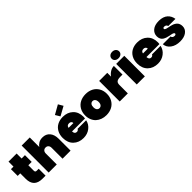

<svg xmlns="http://www.w3.org/2000/svg" viewBox="323 -2262 3722 3722"><g transform="rotate(-45 2183.5 -401.0)"><path d="M85 -231V-378.9H15.1V-564H85V-700.2H307.1V-564H398.9V-378.9H307.1V-227.1Q307.1 -207.5 316.9 -198.2Q326.7 -189 348.1 -189H400.9V0H316.9Q85 0 85 -231Z M485.4 0V-740.2H707.5V-478Q733.9 -518.6 777.3 -543.2Q820.8 -567.9 880.4 -567.9Q977.1 -567.9 1031.7 -502.7Q1086.4 -437.5 1086.4 -327.1V0H865.7V-298.8Q865.7 -339.4 844.2 -362.8Q822.8 -386.2 786.6 -386.2Q750 -386.2 728.8 -362.8Q707.5 -339.4 707.5 -298.8V0Z M1440.4 -397Q1380.9 -397 1371.1 -339.8H1503.4Q1503.4 -367.7 1485.4 -382.3Q1467.3 -397 1440.4 -397ZM1716.3 -203.1Q1698.2 -111.8 1621.8 -52.5Q1545.4 6.8 1440.4 6.8Q1312 6.8 1232.2 -71Q1152.3 -148.9 1152.3 -282.2Q1152.3 -370.6 1189.2 -436.5Q1226.1 -502.4 1291 -536.6Q1356 -570.8 1440.4 -570.8Q1568.8 -570.8 1648.7 -494.4Q1728.5 -418 1728.5 -287.1Q1728.5 -268.1 1725.1 -243.2H1369.1Q1373 -169.9 1429.2 -169.9Q1466.3 -169.9 1481.4 -203.1ZM1547.4 -809.1 1604.5 -710.9 1417.5 -607.9 1360.4 -703.1Z M2065.9 6.8Q2002.4 6.8 1947.8 -13.2Q1893.1 -33.2 1853.3 -69.8Q1813.5 -106.4 1790.8 -161.1Q1768.1 -215.8 1768.1 -282.2Q1768.1 -370.1 1807.1 -436.3Q1846.2 -502.4 1913.3 -536.6Q1980.5 -570.8 2065.9 -570.8Q2151.4 -570.8 2218.5 -536.6Q2285.6 -502.4 2325 -436.3Q2364.3 -370.1 2364.3 -282.2Q2364.3 -194.3 2325 -127.9Q2285.6 -61.5 2218.5 -27.3Q2151.4 6.8 2065.9 6.8ZM2065.9 -185.1Q2097.2 -185.1 2118.2 -210Q2139.2 -234.9 2139.2 -282.2Q2139.2 -329.6 2118.4 -354.2Q2097.7 -378.9 2065.9 -378.9Q2034.7 -378.9 2013.9 -354.5Q1993.2 -330.1 1993.2 -282.2Q1993.2 -234.4 2013.7 -209.7Q2034.2 -185.1 2065.9 -185.1Z M2655.8 -231V0H2433.6V-564H2655.8V-460Q2689.9 -508.8 2738.8 -538.3Q2787.6 -567.9 2840.8 -567.9V-331.1H2777.8Q2714.8 -331.1 2685.3 -308.8Q2655.8 -286.6 2655.8 -231Z M2900.4 0V-564H3122.6V0ZM2909.7 -695.8Q2909.7 -733.9 2937.5 -759.5Q2965.3 -785.2 3011.7 -785.2Q3058.1 -785.2 3085.9 -759.5Q3113.8 -733.9 3113.8 -695.8Q3113.8 -658.7 3085.7 -633.8Q3057.6 -608.9 3011.7 -608.9Q2965.8 -608.9 2937.7 -633.8Q2909.7 -658.7 2909.7 -695.8Z M3480.5 -397Q3420.9 -397 3411.1 -339.8H3543.5Q3543.5 -367.7 3525.4 -382.3Q3507.3 -397 3480.5 -397ZM3756.3 -203.1Q3738.3 -111.8 3661.9 -52.5Q3585.4 6.8 3480.5 6.8Q3352.1 6.8 3272.2 -71Q3192.4 -148.9 3192.4 -282.2Q3192.4 -370.6 3229.2 -436.5Q3266.1 -502.4 3331.1 -536.6Q3396 -570.8 3480.5 -570.8Q3608.9 -570.8 3688.7 -494.4Q3768.6 -418 3768.6 -287.1Q3768.6 -268.1 3765.1 -243.2H3409.2Q3413.1 -169.9 3469.2 -169.9Q3506.3 -169.9 3521.5 -203.1Z M4329.1 -168.9Q4329.1 -92.3 4264.2 -42.7Q4199.2 6.8 4088.9 6.8Q3968.8 6.8 3892.6 -49.8Q3816.4 -106.4 3809.1 -194.8H4022Q4025.4 -170.4 4043.2 -158.2Q4061 -146 4087.9 -146Q4104.5 -146 4114.7 -153.6Q4125 -161.1 4125 -171.9Q4125 -186.5 4108.9 -195.8Q4092.8 -205.1 4067.1 -210.4Q4041.5 -215.8 4010.5 -221.4Q3979.5 -227.1 3948.5 -237.8Q3917.5 -248.5 3891.8 -264.9Q3866.2 -281.2 3850.1 -312Q3834 -342.8 3834 -384.8Q3834 -465.3 3896.7 -518.1Q3959.5 -570.8 4074.2 -570.8Q4132.8 -570.8 4179.4 -555.2Q4226.1 -539.6 4256.8 -511.5Q4287.6 -483.4 4305.7 -447.8Q4323.7 -412.1 4330.1 -369.1H4133.3Q4128.9 -391.6 4112.3 -404.3Q4095.7 -417 4068.8 -417Q4034.2 -417 4034.2 -391.1Q4034.2 -379.9 4044.2 -372.3Q4054.2 -364.7 4071.3 -359.9Q4088.4 -355 4110.6 -350.8Q4132.8 -346.7 4157.2 -341.1Q4181.6 -335.4 4206.1 -327.9Q4230.5 -320.3 4252.7 -307.1Q4274.9 -293.9 4292 -276.4Q4309.1 -258.8 4319.1 -231.2Q4329.1 -203.6 4329.1 -168.9Z"/></g></svg>

Font: SVN-Poppins Black
Style: Regular
Weight: 900
Designer: Ninad Kale (Devanagari), Jonny Pinhorn (Latin)
Foundry: Indian Type Foundry
Version: Version 3.002 2017